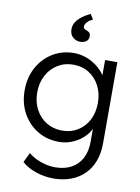

<svg xmlns="http://www.w3.org/2000/svg" viewBox="-107 -854 846 1159"><g transform="rotate(10 316.5 -275.0)"><path d="M302.6 233.4Q247.3 233.4 194.5 215.4Q141.7 197.4 108.4 166.7L137.3 106.9Q157.6 124.3 184.1 137.3Q210.6 150.3 240.9 157.6Q271.3 165 302.3 165Q358 165 399.2 142.9Q440.4 120.9 463.3 79Q486.1 37.1 486.1 -23.4V-138.2L496.5 -134.6Q488.8 -95.8 459.4 -62.9Q430.1 -30 387.4 -10Q344.7 10 298 10Q223.7 10 165.5 -25.2Q107.3 -60.3 73.7 -121.5Q40 -182.7 40 -261.3Q40 -340.3 73.7 -401.8Q107.3 -463.3 165.2 -498.6Q223 -534 294.6 -534Q325.3 -534 354.2 -526Q383 -518 408 -503.6Q433 -489.3 453 -471.1Q473 -452.9 485.9 -431.9Q498.7 -410.8 502.7 -389.8L486.1 -385.5L486.8 -525H561.8V-28.3Q561.8 34 543.3 82.5Q524.8 131 490.5 164.5Q456.2 198 408.5 215.7Q360.9 233.4 302.6 233.4ZM304.9 -60.4Q358 -60.4 399.9 -86.2Q441.7 -112.1 465.3 -157.5Q488.8 -202.9 488.8 -262Q488.8 -320.7 464.9 -366.5Q441.1 -412.2 399.5 -438.2Q358 -464.3 304.3 -464.3Q249.8 -464.3 207.5 -437.9Q165.1 -411.5 141 -365.6Q117 -319.7 117 -261.3Q117 -203.6 141.2 -158Q165.4 -112.5 207.8 -86.4Q250.2 -60.4 304.9 -60.4ZM318.2 -607.3Q294.9 -607.3 274.6 -623.8Q254.4 -640.3 254.4 -673.9Q254.4 -695.5 264.3 -713Q274.3 -730.4 289.6 -743.9Q304.8 -757.4 321.9 -767.6Q339.1 -777.7 352.4 -784.4L372.7 -752.2Q361.7 -748.9 350.7 -740.7Q339.8 -732.5 332.6 -722.6Q325.4 -712.6 325.4 -701.9Q325.4 -692.6 330.9 -688.9Q336.4 -685.2 345.1 -682.2Q355.4 -678.5 362.9 -671.9Q370.4 -665.2 370.4 -647.9Q370.4 -629 355.6 -618.2Q340.8 -607.3 318.2 -607.3Z"/></g></svg>

Font: Lexend Medium
Style: Regular
Weight: 500
Designer: Bonnie Shaver-Troup, Thomas Jockin
Foundry: Lexend
Version: Version 1.005